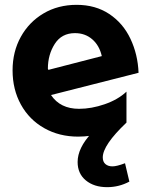

<svg xmlns="http://www.w3.org/2000/svg" viewBox="-20 -550 624 794"><path d="M307 -100Q229 -100 191 -157L553 -249Q550 -325 519.5 -389.5Q489 -454 432 -492Q375 -530 297 -530Q220 -530 160 -494.5Q100 -459 66 -397.5Q32 -336 32 -259Q32 -180 66.5 -117.5Q101 -55 163 -20Q225 15 303 15Q354 15 407.5 0.5Q461 -14 503 -43V-171Q468 -138 413 -119Q358 -100 307 -100ZM290 -413Q332 -413 361.5 -387.5Q391 -362 401 -318L180 -261L178 -266Q178 -324 206.5 -368.5Q235 -413 290 -413ZM445 138Q427 138 416 128.5Q405 119 405 101Q405 50 503 -43L359 0Q301 62 301 120Q301 168 335 196Q369 224 423 224Q472 224 515 201L497 125Q463 138 445 138Z"/></svg>

Font: Geom
Style: Bold
Weight: 700
Version: Version 1.102